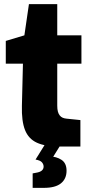

<svg xmlns="http://www.w3.org/2000/svg" viewBox="-20 -709 436 929"><path d="M264 0Q199 0 158.5 -18.5Q118 -37 101 -80Q84 -123 86 -197L91 -401H8V-511L98 -538L120 -689H257V-538H374V-401H257V-198Q257 -181 260 -169.5Q263 -158 269 -150.5Q275 -143 283 -139.5Q291 -136 301 -135L369 -128V0ZM138 200V130L154 127Q173 124 182 116.5Q191 109 191 97Q191 86 183 76.5Q175 67 152 63L220 48Q252 48 277 64Q302 80 302 117Q302 156 275 178Q248 200 192 200ZM152 63 203 -19H280L229 63Z"/></svg>

Font: Exo Thin ExtraBold
Style: Regular
Weight: 800
Version: Version 2.000